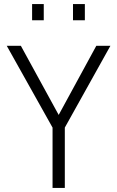

<svg xmlns="http://www.w3.org/2000/svg" viewBox="-20 -919 574 939"><path d="M237 -295 13 -695H82L267 -357L451 -695H520L297 -295V0H237ZM137 -899H194V-820H137ZM337 -899H395V-820H337Z"/></svg>

Font: Cairo Light
Style: Regular
Weight: 300
Designer: Mohamed Gaber, Accademia di Belle Arti di Urbino and others
Foundry: Kief Type Foundry, Accademia di Belle Arti di Urbino and others
Version: Version 3.011